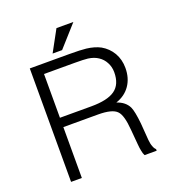

<svg xmlns="http://www.w3.org/2000/svg" viewBox="-150 -973 1008 1095"><g transform="rotate(-20 354.0 -425.5)"><path d="M93.8 1H159.2V-307.6H369.1Q456.1 -307.6 483.4 -278.3Q509.8 -252 516.6 -161.1L524.4 -71.3Q526.4 -45.9 530.3 -28.3Q533.2 -11.7 540 1H613.3V-8.8Q603.5 -17.6 598.6 -32.2Q591.8 -48.8 589.8 -73.2L582 -175.8Q574.2 -252 561.5 -279.3Q542 -319.3 491.2 -335.9Q546.9 -354.5 577.1 -398.4Q607.4 -442.4 607.4 -503.9Q607.4 -554.7 584 -595.7Q560.5 -635.7 519.5 -659.2Q484.4 -677.7 435.5 -683.6Q402.3 -687.5 333 -687.5H93.8ZM159.2 -364.3V-629.9H346.7Q399.4 -629.9 424.8 -627Q460.9 -622.1 485.4 -605.5Q510.7 -588.9 524.4 -562.5Q539.1 -535.2 539.1 -502.9Q539.1 -428.7 493.2 -396.5Q448.2 -364.3 349.6 -364.3ZM418 -851.6H315.4L245.1 -722.7H302.7Z"/></g></svg>

Font: Dotum
Style: Regular
Weight: 400
Version: Version 2.21